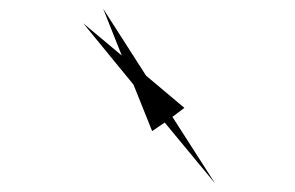

<svg xmlns="http://www.w3.org/2000/svg" viewBox="-20 -594 689 448"><path d="M264.2 -464.4 220.7 -573.7 320.8 -417.5 410.2 -342.3 382.3 -321.3 481.9 -166 364.3 -308.1 335 -288.1 291.5 -396.5 174.3 -539.6Z"/></svg>

Font: Vazirmatn RD Medium
Style: Regular
Weight: 500
Designer: Saber Rastikerdar
Foundry: Saber Rastikerdar
Version: Version 33.003